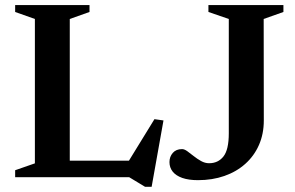

<svg xmlns="http://www.w3.org/2000/svg" viewBox="-20 -696 1157 754"><path d="M575.5 37.5H549.5L487.5 0H181L181.5 -65H525.5L471 -40L586.5 -228L622 -223ZM254 -621.5V0H39.5V-27.5L117 -54.5V-621.5L39.5 -649V-676H331.5V-649ZM1016 -223Q1016 -170 997 -126.8Q978 -83.5 943.2 -52.5Q908.5 -21.5 861.2 -5Q814 11.5 757.5 11.5Q721 11.5 696 2.8Q671 -6 658.2 -22Q645.5 -38 645.5 -59.5Q645.5 -80.5 658.5 -95.5Q671.5 -110.5 695 -110.5Q704 -110.5 715.8 -102Q727.5 -93.5 741 -82.8Q754.5 -72 769.8 -63.5Q785 -55 801 -55Q836.5 -55 857.5 -81.5Q878.5 -108 878.5 -172.5V-621.5L798.5 -649V-676H1093V-649L1015.5 -621.5Z"/></svg>

Font: Newsreader 16pt 16pt SemiBold
Style: Regular
Weight: 600
Version: Version 1.003